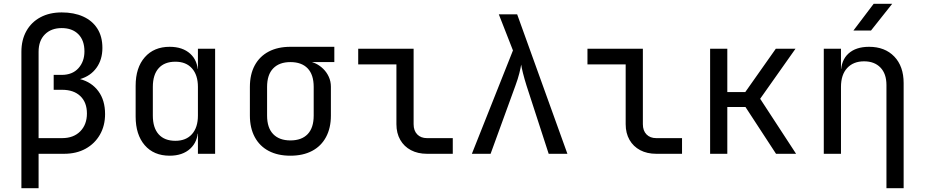

<svg xmlns="http://www.w3.org/2000/svg" viewBox="-20 -805 4840 1005"><path d="M92 180V-534Q92 -596 118 -642.5Q144 -689 191.5 -714.5Q239 -740 303 -740Q367 -740 415 -718.5Q463 -697 489.5 -655.5Q516 -614 516 -554Q516 -493 485 -450Q454 -407 399 -391Q460 -375 495 -327.5Q530 -280 530 -208Q530 -147 503 -100Q476 -53 428 -26.5Q380 0 315 0H182V180ZM182 -82H305Q365 -82 400 -117.5Q435 -153 435 -211Q435 -269 400.5 -302Q366 -335 305 -335H261V-413H303Q359 -413 390.5 -448Q422 -483 422 -536Q422 -594 390 -626Q358 -658 303 -658Q248 -658 215 -625Q182 -592 182 -534Z M868 10Q785 10 737.5 -45Q690 -100 690 -195V-356Q690 -451 738 -505.5Q786 -560 868 -560Q936 -560 976 -523.5Q1016 -487 1016 -424L998 -445H1016V-550H1106V0H1016V-105H998L1016 -126Q1016 -64 976 -27Q936 10 868 10ZM898 -68Q954 -68 985 -103Q1016 -138 1016 -200V-350Q1016 -412 985 -447Q954 -482 898 -482Q841 -482 810.5 -448Q780 -414 780 -350V-200Q780 -136 810.5 -102Q841 -68 898 -68Z M1288 -200V-350Q1288 -416 1313.5 -463Q1339 -510 1386.5 -535Q1434 -560 1500 -560H1730V-480H1615V-462L1594 -482Q1613 -482 1633.5 -472Q1654 -462 1672 -444.5Q1690 -427 1701 -403Q1712 -379 1712 -351V-200Q1712 -135 1686.5 -87.5Q1661 -40 1613.5 -15Q1566 10 1500 10Q1434 10 1386.5 -15Q1339 -40 1313.5 -87.5Q1288 -135 1288 -200ZM1378 -200Q1378 -136 1410 -103Q1442 -70 1500 -70Q1559 -70 1590.5 -103Q1622 -136 1622 -200V-350Q1622 -414 1590.5 -447Q1559 -480 1500 -480Q1442 -480 1410 -447Q1378 -414 1378 -350Z M2215 0Q2167 0 2131 -19Q2095 -38 2075 -73Q2055 -108 2055 -155V-468H1855V-550H2145V-155Q2145 -121 2164 -101.5Q2183 -82 2215 -82H2350V0Z M2450 0 2665 -541 2591 -730H2687L2950 0H2852L2736 -357Q2725 -392 2717.5 -422Q2710 -452 2708 -467Q2706 -452 2698.5 -422Q2691 -392 2678 -357L2548 0Z M3415 0Q3367 0 3331 -19Q3295 -38 3275 -73Q3255 -108 3255 -155V-468H3055V-550H3345V-155Q3345 -121 3364 -101.5Q3383 -82 3415 -82H3550V0Z M3697 0V-550H3787V-323H3881L4041 -550H4144L3959 -288L4147 0H4042L3882 -245H3787V0Z M4292 0V-550H4382V-445H4401L4382 -424Q4382 -489 4421 -524.5Q4460 -560 4529 -560Q4612 -560 4661 -509Q4710 -458 4710 -370V180H4620V-360Q4620 -419 4588.5 -451.5Q4557 -484 4503 -484Q4447 -484 4414.5 -449Q4382 -414 4382 -350V0ZM4447 -645 4553 -785H4650L4539 -645Z"/></svg>

Font: JetBrains Mono Zero
Style: Regular-Zero
Weight: 400
Designer: Philipp Nurullin, Konstantin Bulenkov
Foundry: JetBrains
Version: Version 2.211